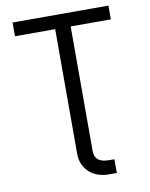

<svg xmlns="http://www.w3.org/2000/svg" viewBox="-99 -799 840 1076"><g transform="rotate(-10 321.0 -261.0)"><path d="M48.3 -727.3H593.8V-649.1H365.1V58.2Q365.1 79.5 372 92.9Q378.9 106.2 390.6 113.6Q402.3 121.1 417.8 123.8Q433.2 126.4 450.3 126.4H477.3V204.5H429Q399.1 204.5 371.6 195.1Q344.1 185.7 323.2 167.3Q302.2 148.8 289.6 121.8Q277 94.8 277 59.7V-649.1H48.3Z"/></g></svg>

Font: Interop
Style: Regular
Weight: 400
Designer: Rasmus Andersson, Google, Jang Haemin
Foundry: jhaemin
Version: Version 1.008